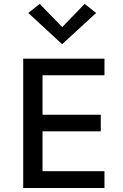

<svg xmlns="http://www.w3.org/2000/svg" viewBox="-20 -944 620 964"><path d="M96.5 0ZM96.5 0V-649.5H504.5V-566H193.5V-368H486V-284.5H193.5V-84.5H504.5V0ZM292.5 -808 405 -924.5 462.5 -879 292 -722 122 -879 179.5 -924.5Z"/></svg>

Font: Betinya Sans Medium
Style: Regular
Weight: 500
Designer: Jonathan Pinhorn
Version: Version 2.001;December 9, 2019;FontCreator 12.0.0.2547 64-bi